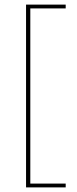

<svg xmlns="http://www.w3.org/2000/svg" viewBox="-20 -695 335 833"><path d="M265 118H93V-675H265V-658.5H111.5V101.5H265Z"/></svg>

Font: Anek Kannada Thin
Style: Regular
Weight: 250
Version: Version 1.003